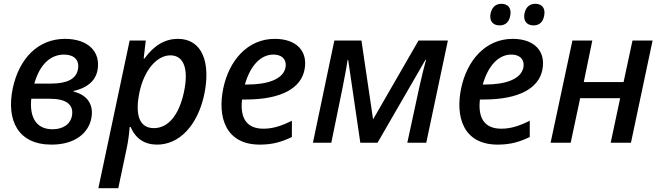

<svg xmlns="http://www.w3.org/2000/svg" viewBox="-20 -753 3483 1013"><path d="M252 10C379 10 446 -54 461 -125C476 -193 448 -250 368 -270V-273C436 -288 482 -323 494 -380C514 -482 442 -548 323 -548C182 -548 81 -446 47 -286C13 -119 74 10 252 10ZM318 -465C372 -465 401 -435 391 -386C381 -336 334 -312 249 -312H161C191 -417 249 -465 318 -465ZM257 -71C172 -71 135 -133 145 -232H243C330 -232 369 -201 360 -144C352 -97 312 -71 257 -71Z M499 240H604L649 27C656 -5 662 -52 664 -83H669C696 -21 743 10 809 10C926 10 1020 -90 1056 -247C1095 -424 1046 -548 919 -548C853 -548 794 -516 742 -444H738L749 -539H664ZM792 -77C715 -77 691 -147 716 -267C741 -384 808 -461 879 -461C950 -461 977 -389 950 -265C924 -145 867 -77 792 -77Z M1351 10C1422 10 1469 -6 1520 -30V-116C1464 -88 1419 -74 1370 -74C1281 -74 1246 -130 1257 -228H1277C1471 -228 1567 -292 1586 -382C1607 -481 1546 -548 1430 -548C1284 -548 1188 -431 1158 -287C1127 -138 1168 10 1351 10ZM1422 -465C1476 -465 1494 -430 1486 -395C1472 -334 1391 -307 1283 -307H1272C1302 -412 1359 -465 1422 -465Z M1631 0H1728L1788 -293C1797 -341 1808 -395 1814 -437H1817L1881 0H1972L2225 -438H2228C2217 -398 2204 -346 2193 -296L2129 0H2229L2343 -539H2188L1950 -126H1948L1887 -539H1744Z M2795 -619C2826 -619 2845 -637 2851 -670C2859 -709 2840 -733 2804 -733C2774 -733 2753 -714 2747 -681C2740 -643 2759 -619 2795 -619ZM2616 -619C2647 -619 2666 -637 2672 -670C2680 -709 2661 -733 2625 -733C2595 -733 2575 -714 2568 -681C2561 -643 2580 -619 2616 -619ZM2606 10C2677 10 2724 -6 2775 -30V-116C2719 -88 2674 -74 2625 -74C2536 -74 2501 -130 2512 -228H2532C2726 -228 2822 -292 2841 -382C2862 -481 2801 -548 2685 -548C2539 -548 2443 -431 2413 -287C2382 -138 2423 10 2606 10ZM2677 -465C2731 -465 2749 -430 2741 -395C2727 -334 2646 -307 2538 -307H2527C2557 -412 2614 -465 2677 -465Z M2885 0H2991L3041 -235H3252L3202 0H3309L3423 -539H3317L3270 -320H3060L3105 -539H3000Z"/></svg>

Font: Noto Sans Medium
Style: Italic
Weight: 500
Italic angle: -12°
Designer: Monotype Design Team
Foundry: Monotype Imaging Inc.
Version: Version 2.013